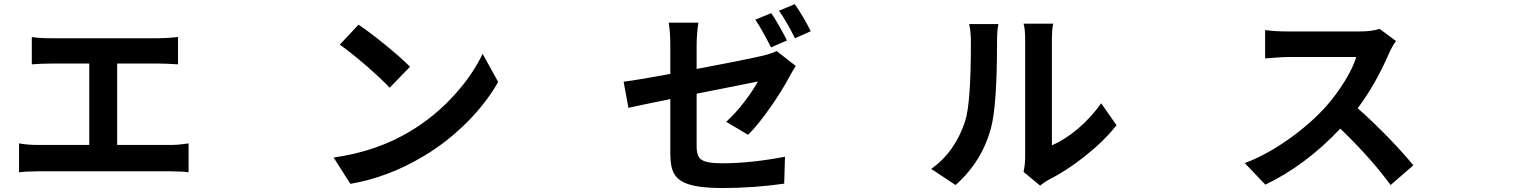

<svg xmlns="http://www.w3.org/2000/svg" viewBox="-20 -863 7540 940"><path d="M73.2 -19.5V-161.1Q113.3 -153.3 168.9 -153.3H417V-551.8H228.5Q184.6 -551.8 135.7 -547.9V-681.6Q173.8 -675.8 228.5 -675.8H759.8Q794.9 -675.8 851.6 -681.6V-547.9Q793 -551.8 759.8 -551.8H553.7V-153.3H812.5Q854.5 -153.3 903.3 -161.1V-19.5Q869.1 -24.4 812.5 -24.4H168.9Q113.3 -24.4 73.2 -19.5Z M1695.3 37.1 1613.3 -91.8Q1823.2 -121.1 1987.3 -219.7Q2107.4 -291 2204.1 -397.5Q2293.9 -496.1 2342.8 -599.6L2418.9 -461.9Q2362.3 -361.3 2269.5 -267.6Q2172.9 -169.9 2057.6 -100.6Q1882.8 4.9 1695.3 37.1ZM1887.7 -433.6Q1848.6 -475.6 1773.4 -541Q1696.3 -607.4 1643.6 -644.5L1735.4 -742.2Q1789.1 -706.1 1866.2 -643.6Q1946.3 -578.1 1987.3 -536.1Z M3515.6 57.6Q3407.2 57.6 3351.6 39.1Q3297.9 22.5 3278.3 -16.6Q3261.7 -47.9 3261.7 -111.3V-377.9Q3098.6 -344.7 3056.6 -335L3033.2 -462.9Q3096.7 -470.7 3261.7 -501V-639.6Q3261.7 -705.1 3253.9 -752H3399.4Q3390.6 -699.2 3390.6 -639.6V-525.4Q3589.8 -562.5 3712.9 -589.8Q3760.7 -601.6 3782.2 -613.3L3876 -540Q3854.5 -505.9 3844.7 -487.3Q3808.6 -418.9 3753.9 -340.8Q3691.4 -251 3642.6 -203.1L3535.2 -266.6Q3580.1 -306.6 3627 -368.2Q3667 -420.9 3690.4 -463.9Q3671.9 -460 3547.9 -435.5Q3446.3 -415 3390.6 -404.3V-145.5Q3390.6 -97.7 3413.1 -82Q3437.5 -63.5 3514.6 -63.5Q3655.3 -63.5 3823.2 -95.7L3819.3 36.1Q3670.9 57.6 3515.6 57.6ZM3754.9 -630.9Q3705.1 -728.5 3677.7 -766.6L3755.9 -798.8Q3791 -747.1 3833 -665ZM3872.1 -675.8Q3830.1 -759.8 3793.9 -810.5L3871.1 -842.8Q3918 -774.4 3949.2 -710Z M5072.3 45.9 4991.2 -21.5Q4999 -58.6 4999 -93.8V-663.1Q4999 -723.6 4991.2 -747.1H5136.7Q5129.9 -726.6 5129.9 -662.1V-151.4Q5191.4 -177.7 5255.9 -231.4Q5323.2 -289.1 5371.1 -357.4L5446.3 -250Q5387.7 -174.8 5291 -97.7Q5202.1 -27.3 5115.2 16.6Q5098.6 25.4 5078.1 41Q5074.2 43.9 5072.3 45.9ZM4658.2 43 4539.1 -36.1Q4655.3 -118.2 4705.1 -269.5Q4733.4 -356.4 4733.4 -656.2Q4733.4 -710 4724.6 -745.1H4868.2Q4861.3 -717.8 4861.3 -657.2Q4861.3 -346.7 4832 -237.3Q4788.1 -72.3 4658.2 43Z M6788.1 43Q6696.3 -84 6542 -233.4Q6370.1 -51.8 6174.8 41L6074.2 -64.5Q6185.5 -106.4 6298.8 -188.5Q6400.4 -261.7 6474.6 -344.7Q6523.4 -400.4 6564 -466.3Q6604.5 -532.2 6620.1 -584H6289.1Q6260.7 -584 6201.2 -579.1Q6180.7 -577.1 6173.8 -577.1V-715.8Q6219.7 -709 6289.1 -709H6632.8Q6698.2 -709 6734.4 -721.7L6814.5 -662.1Q6795.9 -636.7 6780.3 -601.6Q6714.8 -450.2 6627 -333Q6695.3 -273.4 6778.3 -188.5Q6852.5 -111.3 6899.4 -53.7Z"/></svg>

Font: Bpmf GenYo Gothic B
Style: B
Weight: 700
Foundry: But Ko
Version: Version 1.320